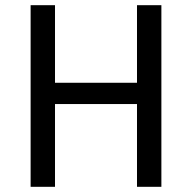

<svg xmlns="http://www.w3.org/2000/svg" viewBox="-20 -720 740 740"><path d="M98 -700H192V-401H508V-700H602V0H508V-319H192V0H98Z"/></svg>

Font: Golos UI VF
Style: Regular
Weight: 400
Designer: A.Korolkova, Vitaly Kuzmin
Foundry: ParaType Ltd
Version: Version 2.000